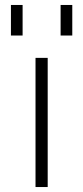

<svg xmlns="http://www.w3.org/2000/svg" viewBox="-20 -753 335 773"><path d="M224 -610V-733H271V-610ZM24 -610V-733H71V-610ZM123 0V-520H172V0Z"/></svg>

Font: Mplus 1p Light
Style: Regular
Weight: 300
Version: Version 1.061